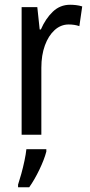

<svg xmlns="http://www.w3.org/2000/svg" viewBox="-20 -633 377 808"><path d="M275 -613Q287 -613 300 -611.5Q313 -610 326 -606L314 -523Q294 -530 269 -530Q236 -530 210 -506.5Q184 -483 169 -442Q154 -401 154 -348V-66H71V-603H137L147 -509H152Q172 -555 202.5 -584Q233 -613 275 -613ZM175 5Q166 39 145.5 81.5Q125 124 103 155H56V144Q62 126 69.5 99Q77 72 83 43.5Q89 15 91 -5H175Z"/></svg>

Font: Noto Sans Malayalam UI Condensed
Style: Regular
Weight: 400
Width: 3
Designer: Jelle Bosma - Monotype Design Team
Foundry: Monotype Imaging Inc.
Version: Version 2.104; ttfautohint (v1.8.4.7-5d5b)